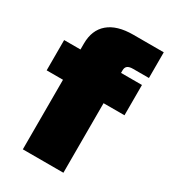

<svg xmlns="http://www.w3.org/2000/svg" viewBox="-180 -817 800 906"><g transform="rotate(30 220.0 -364.5)"><path d="M93 0V-379H4V-544H93V-576Q93 -650 139.5 -689.5Q186 -729 274 -729H440V-589H354Q333 -589 323.5 -581.5Q314 -574 314 -558V-544H428V-379H314V0Z"/></g></svg>

Font: Mona Sans Expanded Black
Style: Regular
Weight: 900
Width: 7
Designer: Deni Anggara
Foundry: GitHub
Version: Version 2.000